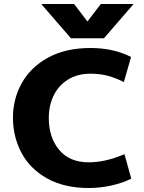

<svg xmlns="http://www.w3.org/2000/svg" viewBox="-20 -932 722 964"><path d="M45 0ZM45 -341Q45 -435 89.5 -515Q134 -595 222 -643Q310 -691 434 -691Q550 -691 638 -646L602 -520Q565 -539 525 -550.5Q485 -562 434 -562Q369 -562 321.5 -532.5Q274 -503 249.5 -452.5Q225 -402 225 -340Q225 -242 277 -179.5Q329 -117 426 -117Q509 -117 605 -158L639 -35Q598 -14 541 -1Q484 12 426 12Q302 12 216 -36.5Q130 -85 87.5 -165.5Q45 -246 45 -341ZM651 -912 502 -740H336L187 -912H352L419 -824L486 -912Z"/></svg>

Font: Martel Sans Black
Style: Regular
Weight: 900
Designer: Dan Reynolds and Mathieu Réguer
Foundry: Dan Reynolds and Mathieu Réguer
Version: Version 1.002; ttfautohint (v1.1) -l 5 -r 5 -G 72 -x 0 -D la